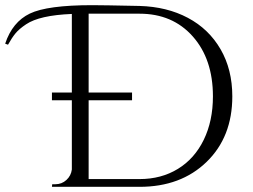

<svg xmlns="http://www.w3.org/2000/svg" viewBox="-141 -723 978 743"><path d="M-121 -554Q-93 -638 -25.5 -670.5Q42 -703 216 -703Q256 -703 399 -700Q505 -697 586 -654Q667 -611 712.5 -532.5Q758 -454 758 -350Q758 -193 658.5 -96.5Q559 0 399 0H60L61 -10H73Q98 -10 116 -26.5Q134 -43 137 -67V-335H60V-365H137V-669Q12 -664 -40 -629Q-67 -611 -81 -594Q-95 -577 -110 -550ZM202 -335V-30H399Q483 -30 547.5 -69.5Q612 -109 647.5 -182Q683 -255 683 -350Q683 -494 605 -582Q527 -670 399 -670H202V-365H370V-335Z"/></svg>

Font: Cinzel Decorative
Style: Regular
Weight: 400
Designer: Natanael Gama
Version: Version 1.002;PS 001.002;hotconv 1.0.56;makeotf.lib2.0.21325